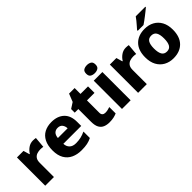

<svg xmlns="http://www.w3.org/2000/svg" viewBox="118 -1697 2637 2637"><g transform="rotate(-45 1436.0 -378.5)"><path d="M391 -559Q404 -559 420 -557.5Q436 -556 445 -554L431 -396Q422 -398 408 -399.5Q394 -401 377 -401Q345 -401 313.5 -391Q282 -381 261.5 -353.5Q241 -326 241 -275V0H72V-549H199L225 -459H232Q256 -500 298 -529.5Q340 -559 391 -559Z M750 -559Q866 -559 934 -495.5Q1002 -432 1002 -309V-231H655Q657 -177 690 -145Q723 -113 784 -113Q836 -113 879.5 -123Q923 -133 969 -155V-30Q928 -9 882.5 0.5Q837 10 770 10Q687 10 622.5 -20Q558 -50 521.5 -112.5Q485 -175 485 -271Q485 -368 518 -432Q551 -496 610.5 -527.5Q670 -559 750 -559ZM753 -442Q714 -442 688.5 -417.5Q663 -393 658 -340H847Q846 -383 823 -412.5Q800 -442 753 -442Z M1365 -124Q1390 -124 1412.5 -129Q1435 -134 1458 -142V-18Q1431 -6 1396 2Q1361 10 1313 10Q1262 10 1222.5 -6.5Q1183 -23 1160.5 -63Q1138 -103 1138 -176V-423H1068V-493L1152 -547L1198 -663H1306V-549H1452V-423H1306V-182Q1306 -153 1322 -138.5Q1338 -124 1365 -124Z M1648 -767Q1684 -767 1711 -751Q1738 -735 1738 -689Q1738 -644 1711 -627.5Q1684 -611 1648 -611Q1610 -611 1583.5 -627.5Q1557 -644 1557 -689Q1557 -735 1583.5 -751Q1610 -767 1648 -767ZM1731 -549V0H1563V-549Z M2195 -559Q2208 -559 2224 -557.5Q2240 -556 2249 -554L2235 -396Q2226 -398 2212 -399.5Q2198 -401 2181 -401Q2149 -401 2117.5 -391Q2086 -381 2065.5 -353.5Q2045 -326 2045 -275V0H1876V-549H2003L2029 -459H2036Q2060 -500 2102 -529.5Q2144 -559 2195 -559Z M2828 -276Q2828 -138 2755.5 -64Q2683 10 2557 10Q2479 10 2418.5 -23.5Q2358 -57 2323.5 -120.5Q2289 -184 2289 -276Q2289 -412 2361.5 -485.5Q2434 -559 2560 -559Q2638 -559 2698.5 -526Q2759 -493 2793.5 -430Q2828 -367 2828 -276ZM2460 -276Q2460 -199 2483 -159.5Q2506 -120 2559 -120Q2611 -120 2634 -159.5Q2657 -199 2657 -276Q2657 -352 2634 -390.5Q2611 -429 2558 -429Q2506 -429 2483 -390.5Q2460 -352 2460 -276ZM2783 -756Q2767 -742 2742 -722Q2717 -702 2688.5 -680Q2660 -658 2633.5 -638.5Q2607 -619 2587 -606H2475V-619Q2491 -638 2514 -663.5Q2537 -689 2559 -716.5Q2581 -744 2596 -766H2783Z"/></g></svg>

Font: Noto Sans Gurmukhi UI ExtraBold
Style: Regular
Weight: 800
Designer: Jelle Bosma - Monotype Design Team
Foundry: Monotype Imaging Inc.
Version: Version 2.004; ttfautohint (v1.8.4.7-5d5b)